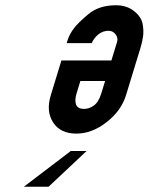

<svg xmlns="http://www.w3.org/2000/svg" viewBox="-20 -704 565 730"><path d="M393 -587C403.7 -587 412.5 -582.5 419.4 -573.5C426.3 -564.5 428.2 -555 425.2 -545L403.5 -474H213.5L173.1 -342C160.7 -301.3 163.6 -266.8 182 -238.5C200.3 -210.2 229.8 -196 270.5 -196C309.8 -196 348.1 -210.5 385.3 -239.5C422.5 -268.5 447.1 -302.7 459.1 -342L514.4 -523C518.7 -537 521.9 -551.2 523.9 -565.5C526 -579.8 525.4 -595.8 522.1 -613.5C518.8 -631.2 508 -647.3 489.4 -662C470.9 -676.7 448 -684 420.7 -684C378 -684 343.2 -672.8 316.4 -650.5C289.6 -628.2 270.8 -609.7 260 -595C249.1 -580.3 241.5 -565.7 237 -551L233.6 -540H328.6C334.9 -554 343.7 -565.3 355 -574C366.3 -582.7 379 -587 393 -587ZM300.2 -290C283.5 -290 273.2 -295.5 269.2 -306.5C265.3 -317.5 265.9 -331.7 271.2 -349L285.6 -396H379.6L365.2 -349C358.5 -327 349.2 -311.7 337.2 -303C325.2 -294.3 312.9 -290 300.2 -290ZM309.3 -130H249.3L70.7 6H164.7Z"/></svg>

Font: Din Kursivschrift
Style: Condensed Italic Polish
Weight: 400
Version: Version 1.07